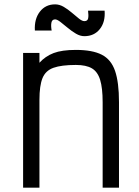

<svg xmlns="http://www.w3.org/2000/svg" viewBox="-20 -861 640 881"><path d="M86 0V-618H161V-573Q188 -603 226 -617.5Q264 -632 328 -632Q404 -632 447 -610Q490 -588 508 -535.5Q526 -483 526 -392V0H451V-392Q451 -457 439.5 -494.5Q428 -532 401.5 -547.5Q375 -563 328 -563Q262 -563 225.5 -550Q189 -537 175 -502.5Q161 -468 161 -403V0ZM367 -695Q348 -695 328.5 -706.5Q309 -718 290.5 -733.5Q272 -749 257 -760.5Q242 -772 233 -772Q219 -772 216 -757.5Q213 -743 217 -721H140Q137 -774 163 -807.5Q189 -841 233 -841Q253 -841 272.5 -829.5Q292 -818 310 -802.5Q328 -787 342.5 -775.5Q357 -764 367 -764Q382 -764 384.5 -777Q387 -790 384 -812H460Q464 -760 438 -727.5Q412 -695 367 -695Z"/></svg>

Font: Victor Mono Thin
Style: Regular
Weight: 400
Monospace: yes
Version: Version 1.561;gftools[0.9.30]